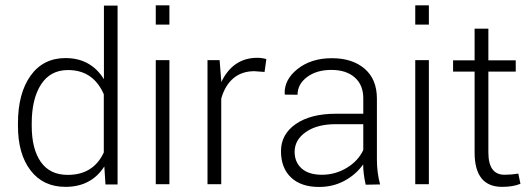

<svg xmlns="http://www.w3.org/2000/svg" viewBox="-20 -706 2039 736"><path d="M48.8 -223.6V-232.9Q48.8 -348.1 97.2 -415.8Q145.5 -483.4 231 -483.4Q328.1 -483.4 378.4 -402.3V-684.6H430.7V1H384.3L379.9 -67.9Q329.6 10.3 231 10.3Q145.5 10.3 97.2 -52.7Q48.8 -115.7 48.8 -223.6ZM101.6 -232.9V-223.6Q101.6 -134.8 136.5 -85.2Q171.4 -35.6 239.7 -35.6Q337.9 -35.6 377.9 -121.6V-344.7Q337.4 -437.5 240.7 -437.5Q172.9 -437.5 137.2 -382.1Q101.6 -326.7 101.6 -232.9Z M629.4 -475.6V0H577.1V-475.6ZM629.4 -685.5V-611.8H577.1V-685.5Z M828.1 0H775.4V-475.6H821.8L828.1 -396.5V-391.1Q873 -484.4 966.3 -484.4Q984.4 -484.4 1001 -479.5L994.1 -430.2L955.1 -433.1Q906.7 -433.1 874.5 -405.8Q842.3 -378.4 828.1 -328.1Z M1203.1 10.7Q1134.3 10.7 1095.7 -25.6Q1057.1 -62 1057.1 -126.7Q1057.1 -191.4 1114 -230.7Q1170.9 -270 1267.6 -270H1372.6V-329.1Q1372.6 -380.4 1339.8 -409.2Q1307.1 -438 1250.2 -438Q1193.4 -438 1157 -410.6Q1120.6 -383.3 1120.6 -342.8L1072.3 -343.3L1071.3 -345.7Q1068.8 -400.4 1120.8 -441.7Q1172.9 -482.9 1252 -482.9Q1331.1 -482.9 1377.9 -442.4Q1424.8 -401.9 1424.8 -328.1V-94.2Q1424.8 -44.9 1437 1L1381.8 2Q1372.1 -41 1372.1 -75.7Q1344.2 -36.6 1300.3 -12.9Q1256.3 10.7 1203.1 10.7ZM1109.4 -124Q1109.4 -84.5 1136.2 -60.3Q1163.1 -36.1 1214.1 -36.1Q1265.1 -36.1 1308.8 -62.3Q1352.5 -88.4 1372.6 -130.9V-230H1266.6Q1195.8 -230 1152.6 -200Q1109.4 -169.9 1109.4 -124Z M1624 -475.6V0H1571.8V-475.6ZM1624 -685.5V-611.8H1571.8V-685.5Z M1799.3 -596.2H1852.1V-474.6H1957V-431.6H1852.1V-121.6Q1852.1 -36.1 1914.1 -36.1Q1939.9 -36.1 1966.8 -40.5L1975.1 -1.5Q1946.8 10.3 1904.8 10.3Q1799.3 10.3 1799.3 -121.6V-431.6H1716.8V-474.6H1799.3Z"/></svg>

Font: Yantramanav Light
Style: Regular
Weight: 300
Version: Version 1.001;PS 1.0;hotconv 1.0.72;makeotf.lib2.5.5900; ttf